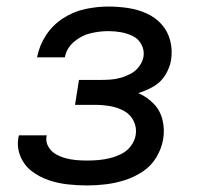

<svg xmlns="http://www.w3.org/2000/svg" viewBox="-20 -558 616 586"><path d="M246 8Q274 8 303 4.5Q332 1 360.5 -8Q389 -17 415 -34Q441 -51 457 -77.5Q473 -104 478 -133Q483 -163 476 -192Q469 -221 449 -241.5Q429 -262 402 -274Q426 -281 448.5 -294Q471 -307 484.5 -329Q498 -351 502 -374Q507 -405 499.5 -434Q492 -463 473 -484Q454 -505 427.5 -517Q401 -529 371 -533.5Q341 -538 311 -538Q276 -538 240.5 -530.5Q205 -523 173 -502.5Q141 -482 120.5 -450.5Q100 -419 93 -383H178Q183 -411 206 -430.5Q229 -450 256.5 -456.5Q284 -463 311 -463Q331 -463 350 -459.5Q369 -456 386 -447.5Q403 -439 412 -421.5Q421 -404 418 -385Q415 -369 404.5 -355Q394 -341 379 -333Q364 -325 348 -320.5Q332 -316 316 -315Q300 -314 284 -314H221L209 -238H271Q294 -238 316.5 -234Q339 -230 358.5 -219.5Q378 -209 388 -188.5Q398 -168 394 -145Q391 -128 379.5 -112.5Q368 -97 351 -88.5Q334 -80 316 -75.5Q298 -71 280.5 -69.5Q263 -68 246 -68Q229 -68 212 -69.5Q195 -71 179 -75.5Q163 -80 149.5 -88Q136 -96 127.5 -110.5Q119 -125 122 -142L123 -145H38Q37 -141 36 -138Q31 -108 42.5 -80.5Q54 -53 77 -35.5Q100 -18 127.5 -8.5Q155 1 185 4.5Q215 8 246 8Z"/></svg>

Font: Iosevka Sparkle Oblique
Style: Regular
Weight: 400
Italic angle: -9°
Designer: Belleve Invis
Foundry: Belleve Invis
Version: Version 4.5.0; ttfautohint (v1.8.3)